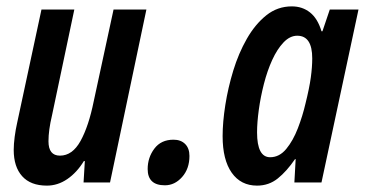

<svg xmlns="http://www.w3.org/2000/svg" viewBox="-20 -572 1144 602"><path d="M127 10Q76 10 49.5 -19.5Q23 -49 23 -102Q23 -120 26 -143Q29 -166 34 -188L110 -542H213L143 -210Q132 -164 132 -129Q132 -84 168 -84Q207 -84 232.5 -130Q258 -176 274 -255L336 -542H439L325 0H242L246 -67H243Q221 -31 191 -10.5Q161 10 127 10Z M497 9Q443 9 443 -42Q443 -78 464 -106Q485 -134 524 -134Q547 -134 560.5 -120.5Q574 -107 574 -83Q574 -43 551 -17Q528 9 497 9Z M786 10Q735 10 706.5 -30.5Q678 -71 678 -145Q678 -189 686.5 -243Q695 -297 711.5 -351Q728 -405 754 -450.5Q780 -496 815 -524Q850 -552 895 -552Q928 -552 952 -533Q976 -514 988 -474H991L1014 -542H1104L988 0H903L907 -73H905Q879 -35 851 -12.5Q823 10 786 10ZM827 -79Q856 -79 877.5 -105Q899 -131 914 -170Q929 -209 938 -248Q950 -296 954.5 -329Q959 -362 959 -389Q959 -460 912 -460Q889 -460 869 -439Q849 -418 833.5 -384Q818 -350 807.5 -309Q797 -268 791.5 -228Q786 -188 786 -157Q786 -79 827 -79Z"/></svg>

Font: Noto Sans ExtraCondensed SemiBold
Style: Italic
Weight: 600
Width: 2
Italic angle: -12°
Designer: Monotype Design Team
Foundry: Monotype Imaging Inc.
Version: Version 2.013; ttfautohint (v1.8.4.7-5d5b)